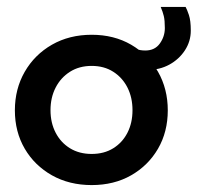

<svg xmlns="http://www.w3.org/2000/svg" viewBox="-20 -523 572 555"><path d="M245 12Q180.5 12 130.2 -16.2Q80 -44.5 51.5 -93.2Q23 -142 23 -204Q23 -266 51.5 -315.5Q80 -365 130.2 -393.8Q180.5 -422.5 245 -422.5Q309.5 -422.5 359 -393.8Q408.5 -365 436.8 -315.5Q465 -266 465 -204Q465 -142 436.8 -93.2Q408.5 -44.5 359 -16.2Q309.5 12 245 12ZM245 -78Q281 -78 307.5 -94.5Q334 -111 348.5 -139.5Q363 -168 363 -204.5Q363 -241 348.5 -269.8Q334 -298.5 307.5 -315.5Q281 -332.5 245 -332.5Q209 -332.5 182.2 -315.5Q155.5 -298.5 140.8 -269.8Q126 -241 126 -204.5Q126 -168 140.8 -139.5Q155.5 -111 182.2 -94.5Q209 -78 245 -78ZM408 -321Q392 -321 379 -325.2Q366 -329.5 354.5 -336V-392.5Q362 -386 373.5 -381.5Q385 -377 400 -377Q427.5 -377 442 -397.2Q456.5 -417.5 456.5 -442Q456.5 -464 453.5 -476.5Q450.5 -489 444.5 -503H516.5Q520.5 -496 526 -479.8Q531.5 -463.5 531.5 -434.5Q531.5 -403.5 514.5 -377.5Q497.5 -351.5 469.5 -336.2Q441.5 -321 408 -321Z"/></svg>

Font: League Spartan Medium
Style: Regular
Weight: 500
Foundry: The League of Moveable Type
Version: Version 2.002